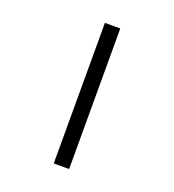

<svg xmlns="http://www.w3.org/2000/svg" viewBox="-133 -836 852 940"><g transform="rotate(20 293.0 -366.0)"><path d="M333 0H252.9V-732.4H333Z"/></g></svg>

Font: CaskaydiaMono NF SemiLight
Style: Regular
Weight: 350
Designer: Aaron Bell
Foundry: Saja Typeworks
Version: Version 2111.001; ttfautohint (v1.8.4);Nerd Fonts 3.1.1